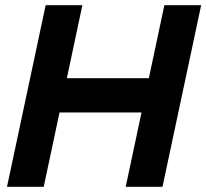

<svg xmlns="http://www.w3.org/2000/svg" viewBox="-20 -720 795 740"><path d="M7 0 156 -700H297.5L237.7 -418.5H553.7L613.5 -700H755.3L606.3 0H464.5L525.4 -286.5H209.4L148.5 0Z"/></svg>

Font: Red Hat Display VF
Style: Italic
Weight: 300
Italic angle: -12°
Designer: Pentagram, MCKL
Foundry: Pentagram, MCKL
Version: Version 1.023